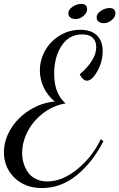

<svg xmlns="http://www.w3.org/2000/svg" viewBox="-20 -871 608 978"><path d="M398.9 -695.8Q332 -695.8 293.9 -638.2Q255.9 -580.6 255.9 -495.1Q255.9 -394 314 -344.2Q249.5 -333.5 198 -293Q146.5 -252.4 119.6 -199Q92.8 -145.5 92.8 -91.8Q92.8 -65.4 99.9 -41Q106.9 -16.6 121.3 5.1Q135.7 26.9 161.6 40Q187.5 53.2 221.2 53.2Q297.9 53.2 374.8 -10Q451.7 -73.2 493.2 -162.1L506.8 -151.9Q451.2 -43.5 370.8 21.7Q290.5 86.9 194.8 86.9Q106.9 86.9 53.5 34.2Q0 -18.6 0 -95.2Q0 -156.2 34.2 -213.1Q68.4 -270 128.4 -308.6Q188.5 -347.2 258.8 -354Q221.2 -385.3 202.1 -426.8Q183.1 -468.3 183.1 -512.2Q183.1 -564.9 209.2 -612.3Q235.4 -659.7 283.4 -689.5Q331.5 -719.2 389.2 -719.2Q444.3 -719.2 473.6 -690.9Q502.9 -662.6 502.9 -610.8Q502.9 -556.6 475.8 -508.3Q448.7 -460 422.9 -460Q412.1 -460 402.3 -469.2Q392.6 -478.5 386.2 -492.2Q470.2 -565.4 470.2 -630.9Q470.2 -662.1 451.9 -679Q433.6 -695.8 398.9 -695.8ZM365.2 -773.9Q349.1 -773.9 338.6 -781.5Q328.1 -789.1 328.1 -804.2Q328.1 -822.3 349.9 -836.7Q371.6 -851.1 394 -851.1Q423.8 -851.1 423.8 -823.2Q423.8 -805.7 405.3 -789.8Q386.7 -773.9 365.2 -773.9ZM508.8 -752.9Q492.7 -752.9 482.4 -760.5Q472.2 -768.1 472.2 -783.2Q472.2 -801.3 493.9 -815.7Q515.6 -830.1 538.1 -830.1Q567.9 -830.1 567.9 -801.8Q567.9 -784.2 549.1 -768.6Q530.3 -752.9 508.8 -752.9Z"/></svg>

Font: Dancing Script OT
Style: Regular
Weight: 400
Foundry: Pablo Impallari. www.impallari.com
Version: Version 1.000